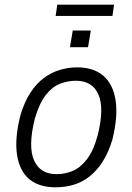

<svg xmlns="http://www.w3.org/2000/svg" viewBox="-20 -790 564 818"><path d="M217 8Q146 8 104.5 -27Q63 -62 52.5 -131Q42 -200 67 -299Q84 -356 109.5 -395Q135 -434 166.5 -457.5Q198 -481 234.5 -492Q271 -503 309 -503Q379 -503 420.5 -467Q462 -431 472.5 -362.5Q483 -294 459 -196Q442 -139 416.5 -100Q391 -61 360 -37Q329 -13 292.5 -2.5Q256 8 217 8ZM221 -48Q256 -48 289 -61.5Q322 -75 350 -111Q378 -147 396 -213Q425 -328 399.5 -387Q374 -446 303 -446Q269 -446 235.5 -433Q202 -420 174.5 -384.5Q147 -349 128 -283Q99 -166 125 -107Q151 -48 221 -48ZM217 -722 224 -770H466L459 -722ZM278 -589 290 -660H367L355 -589Z"/></svg>

Font: Nunito Sans 7pt Condensed Light
Style: Italic
Weight: 300
Width: 3
Italic angle: -9°
Designer: Vernon Adams
Foundry: Vernon Adams
Version: Version 3.101;gftools[0.9.27]